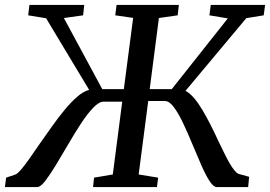

<svg xmlns="http://www.w3.org/2000/svg" viewBox="-52 -763 1101 783"><path d="M-32 0 -27 -38.5 10 -51Q20.5 -55 35.2 -72.8Q50 -90.5 69 -117.5Q88 -144.5 109.5 -176Q134 -211 159.8 -247.2Q185.5 -283.5 211.8 -315.2Q238 -347 263.2 -368.8Q288.5 -390.5 311.5 -396.5L136 -688.5L63 -700.5L68 -743H291.5L287 -700.5L208.5 -689.5L365 -399.5H453L491 -690L418 -700.5L423.5 -743H677.5L672.5 -700.5L596 -689.5L558.5 -399.5H648.5L877 -688L802 -700.5L807.5 -743H1029L1023.5 -700.5L952.5 -689L704.5 -392.5Q722 -383.5 739.5 -363Q757 -342.5 773.5 -314.5Q790 -286.5 806.2 -254.8Q822.5 -223 837 -191Q849.5 -165.5 861 -141.8Q872.5 -118 883.2 -99.2Q894 -80.5 903.5 -68.8Q913 -57 920.5 -54L964 -42L960 0H832Q818.5 0 802.2 -25.2Q786 -50.5 768.5 -90.5Q751 -130.5 732.5 -175.2Q714 -220 695 -260.2Q676 -300.5 657.2 -325.8Q638.5 -351 620.5 -351H552.5L513.5 -51.5L593 -38.5L588 0H327.5L331.5 -38.5L408 -51.5L446.5 -348.5H371Q352 -348.5 328 -323.5Q304 -298.5 278 -258.8Q252 -219 226 -174.2Q200 -129.5 176 -90Q152 -50.5 132.5 -25.2Q113 0 99.5 0Z"/></svg>

Font: Merriweather 28pt
Style: Italic
Weight: 400
Italic angle: -7.8°
Version: Version 2.101